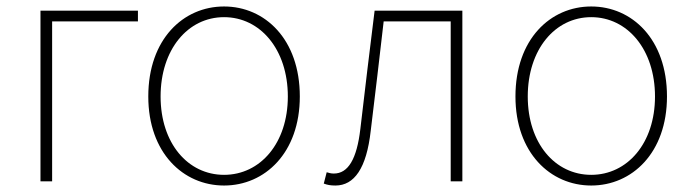

<svg xmlns="http://www.w3.org/2000/svg" viewBox="-20 -560 2139 593"><path d="M105 0H141V-494H406V-527H105Z M672 13C798 13 906 -88 906 -262C906 -439 798 -540 672 -540C546 -540 438 -439 438 -262C438 -88 546 13 672 13ZM672 -20C560 -20 476 -118 476 -262C476 -407 560 -507 672 -507C784 -507 869 -407 869 -262C869 -118 784 -20 672 -20Z M1016 13C1074 13 1112 -40 1125 -156C1139 -270 1152 -381 1165 -494H1372V0H1408V-527H1137C1122 -405 1107 -284 1093 -162C1082 -68 1055 -24 1011 -24C1002 -24 996 -26 989 -28L980 7C991 11 1000 13 1016 13Z M1806 13C1932 13 2040 -88 2040 -262C2040 -439 1932 -540 1806 -540C1680 -540 1572 -439 1572 -262C1572 -88 1680 13 1806 13ZM1806 -20C1694 -20 1610 -118 1610 -262C1610 -407 1694 -507 1806 -507C1918 -507 2003 -407 2003 -262C2003 -118 1918 -20 1806 -20Z"/></svg>

Font: Noto Sans CJK Thin
Style: Regular
Weight: 100
Designer: Ryoko NISHIZUKA (kana & ideographs); Paul D. Hunt (Latin, Greek & Cyrillic); Wenlong ZHANG (bopomofo); Sandoll Communica
Foundry: Adobe Systems Incorporated
Version: Version 1.000;PS 1;hotconv 1.0.78;makeotf.lib2.5.61930